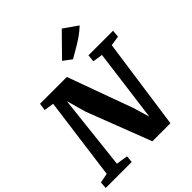

<svg xmlns="http://www.w3.org/2000/svg" viewBox="-268 -1177 1346 1346"><g transform="rotate(-45 405.0 -504.0)"><path d="M-3 0 1 -51 72 -65 154 -678 81 -689 89 -743H355L531 -259L567 -137L638 -678L564 -689L569 -743H813L808 -689L735 -678L639 0H460L275 -480L235 -623.5L173 -65L260 -51L255 0ZM473 -800 411 -846.5 569.5 -1008 674 -935Q639.5 -902.5 603 -878Q566.5 -853.5 533 -834.8Q499.5 -816 473 -800Z"/></g></svg>

Font: Merriweather Light 18pt Black
Style: Italic
Weight: 900
Italic angle: -7.8°
Version: Version 2.101